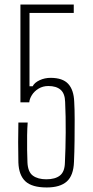

<svg xmlns="http://www.w3.org/2000/svg" viewBox="-20 -820 409 846"><path d="M186 6Q121 6 92 -21Q63 -48 61 -104Q60 -152 60 -193.5Q60 -235 61 -280H102Q100 -256 99.5 -223.5Q99 -191 99.5 -159Q100 -127 101 -104Q103 -62 125 -46Q147 -30 184 -30Q223 -30 244 -46.5Q265 -63 266 -103Q269 -164 269.5 -236Q270 -308 267 -371Q266 -408 247 -424.5Q228 -441 193 -441Q169 -441 150 -429.5Q131 -418 120.5 -401Q110 -384 109 -369H70V-800H305V-763H110V-440H124Q132 -456 154.5 -466.5Q177 -477 203 -477Q256 -477 280.5 -450.5Q305 -424 307 -372Q309 -339 309 -293.5Q309 -248 308.5 -199.5Q308 -151 306 -107Q304 -47 274.5 -20.5Q245 6 186 6Z"/></svg>

Font: Big Shoulders Text Thin
Style: Regular
Weight: 100
Designer: Patric King
Foundry: XO Type Co
Version: Version 1.000; ttfautohint (v1.8.2)